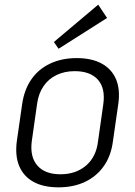

<svg xmlns="http://www.w3.org/2000/svg" viewBox="-20 -796 579 823"><path d="M231 7Q166 7 123.5 -16.5Q81 -40 62.5 -84Q44 -128 52 -190L75 -350Q84 -412 114.5 -456Q145 -500 195 -523.5Q245 -547 309 -547Q373 -547 416 -523.5Q459 -500 477.5 -456Q496 -412 487 -350L464 -190Q456 -128 425 -84Q394 -40 344.5 -16.5Q295 7 231 7ZM239 -49Q305 -49 348.5 -86Q392 -123 400 -189L423 -351Q432 -418 399.5 -454.5Q367 -491 300 -491Q257 -491 222.5 -474.5Q188 -458 166.5 -426.5Q145 -395 139 -351L116 -189Q108 -123 140.5 -86Q173 -49 239 -49ZM439 -719 231 -587 211 -616 401 -776Z"/></svg>

Font: Pathway Extreme SemiCondensed ExtraLight
Style: Italic
Weight: 250
Width: 4
Italic angle: -8°
Version: Version 1.001;gftools[0.9.26]